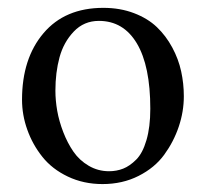

<svg xmlns="http://www.w3.org/2000/svg" viewBox="-20 -459 524 489"><path d="M36.1 -205.1Q36.1 -310.1 90.8 -374.5Q145.5 -439 243.2 -439Q286.1 -439 321.3 -425.5Q356.4 -412.1 379.6 -389.9Q402.8 -367.7 418.7 -338.1Q434.6 -308.6 441.4 -277.3Q448.2 -246.1 448.2 -213.9Q448.2 -174.8 435.3 -136.5Q422.4 -98.1 398.2 -64.9Q374 -31.7 333 -11Q292 9.8 241.2 9.8Q192.9 9.8 152.8 -9.3Q112.8 -28.3 87.9 -59.6Q63 -90.8 49.6 -128.4Q36.1 -166 36.1 -205.1ZM231.9 -405.8Q193.8 -405.8 168 -378.7Q142.1 -351.6 131.6 -313Q121.1 -274.4 121.1 -228Q121.1 -203.6 125.7 -177Q130.4 -150.4 141.1 -122.6Q151.9 -94.7 167 -72.8Q182.1 -50.8 205.8 -36.9Q229.5 -22.9 257.8 -22.9Q276.9 -22.9 293.7 -29.5Q310.5 -36.1 326.9 -52.5Q343.3 -68.8 353 -102.1Q362.8 -135.3 362.8 -182.1Q362.8 -291 328.6 -348.4Q294.4 -405.8 231.9 -405.8Z"/></svg>

Font: 1195748ac6049af8 - subset of Linux Libertine
Style: Regular
Weight: 400
Designer: Philipp H. Poll
Foundry: Philipp H. Poll
Version: Version 4.1.8